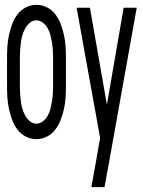

<svg xmlns="http://www.w3.org/2000/svg" viewBox="-20 -562 590 792"><path d="M130 12Q107 12 86.5 1.5Q66 -9 52 -27.5Q38 -46 30 -68Q22 -90 17 -113Q12 -136 10.5 -159Q9 -182 9 -205V-325Q9 -348 10.5 -371Q12 -394 17 -417Q22 -440 30 -462Q38 -484 52 -502.5Q66 -521 86.5 -531.5Q107 -542 130 -542Q153 -542 174 -531.5Q195 -521 209 -502Q223 -483 231 -461.5Q239 -440 244 -417Q249 -394 250.5 -371Q252 -348 252 -325V-205Q252 -182 250.5 -159Q249 -136 244 -113Q239 -90 230.5 -68Q222 -46 208 -27.5Q194 -9 173.5 1.5Q153 12 130 12ZM130 -52Q145 -52 157.5 -62Q170 -72 177.5 -86Q185 -100 188.5 -114.5Q192 -129 194.5 -144Q197 -159 198 -174.5Q199 -190 199 -205V-325Q199 -340 198 -355.5Q197 -371 194.5 -386Q192 -401 188.5 -415.5Q185 -430 177.5 -444Q170 -458 157.5 -468Q145 -478 130 -478Q115 -478 103 -468Q91 -458 83.5 -444Q76 -430 72 -415.5Q68 -401 66 -386Q64 -371 63 -355.5Q62 -340 62 -325V-205Q62 -190 63 -174.5Q64 -159 66 -144Q68 -129 72 -114.5Q76 -100 83.5 -86Q91 -72 103 -62Q115 -52 130 -52ZM357 210Q362 183 366.5 156.5Q371 130 376 104L393 7L296 -530H351L421 -130L490 -530H544L428 118L411 210Z"/></svg>

Font: Lode Term
Style: Regular
Weight: 400
Monospace: yes
Designer: Belleve Invis
Foundry: Belleve Invis
Version: Version 29.2.0